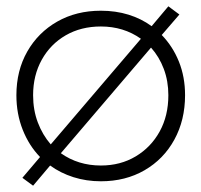

<svg xmlns="http://www.w3.org/2000/svg" viewBox="-20 -565 639 609"><path d="M85 24 51 -1 107 -67Q72 -103 52 -153.5Q32 -204 32 -263Q32 -341 66.5 -401.5Q101 -462 161.5 -496.5Q222 -531 300 -531Q347 -531 387.5 -518.5Q428 -506 461 -482L514 -545L549 -519L493 -454Q528 -418 547.5 -369.5Q567 -321 567 -263Q567 -184 533 -122Q499 -60 438.5 -25Q378 10 300 10Q254 10 213 -3Q172 -16 139 -40ZM85 -263Q85 -216 100 -176.5Q115 -137 141 -107L427 -442Q372 -481 300 -481Q237 -481 188.5 -453Q140 -425 112.5 -375.5Q85 -326 85 -263ZM300 -40Q362 -40 410.5 -69Q459 -98 486.5 -148Q514 -198 514 -263Q514 -308 499.5 -346.5Q485 -385 459 -414L173 -79Q228 -40 300 -40Z"/></svg>

Font: Lexend Deca ExtraLight
Style: Regular
Weight: 200
Designer: Bonnie Shaver-Troup, Thomas Jockin
Foundry: Lexend
Version: Version 1.008; ttfautohint (v1.8.4.7-5d5b)